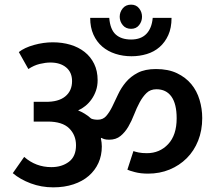

<svg xmlns="http://www.w3.org/2000/svg" viewBox="-20 -826 937 826"><path d="M612 -167Q667 -167 703.5 -206Q740 -245 740 -317Q740 -379 717.5 -410.5Q695 -442 653 -442Q627 -442 610.5 -426Q594 -410 581 -386Q568 -362 557 -333.5Q546 -305 532 -281Q518 -257 498.5 -241Q479 -225 450 -225Q436 -225 428.5 -227.5Q421 -230 416 -233L414 -231Q416 -222 417 -212.5Q418 -203 418 -196Q418 -157 403.5 -125Q389 -93 362 -69.5Q335 -46 296 -33Q257 -20 209 -20Q158 -20 112.5 -37Q67 -54 35 -81L84 -151Q134 -107 201 -107Q246 -107 276.5 -130Q307 -153 307 -201Q307 -245 277.5 -274Q248 -303 185 -303H125V-388H175Q231 -387 260.5 -411Q290 -435 290 -477Q290 -515 264.5 -536Q239 -557 197 -557Q176 -557 151 -551Q126 -545 102 -529L61 -602Q85 -621 126 -632.5Q167 -644 207 -644Q248 -644 283 -633.5Q318 -623 344 -602.5Q370 -582 385 -551.5Q400 -521 400 -481Q400 -457 393 -436.5Q386 -416 374 -399Q362 -382 347 -370Q332 -358 316 -351Q329 -346 344 -337Q359 -328 372 -316Q383 -311 401 -311Q423 -311 437 -327Q451 -343 463 -367.5Q475 -392 488 -420Q501 -448 521.5 -472.5Q542 -497 573 -513Q604 -529 651 -529Q704 -529 741.5 -511Q779 -493 803 -464Q827 -435 838.5 -396.5Q850 -358 850 -318Q850 -265 832.5 -221Q815 -177 783.5 -145.5Q752 -114 709.5 -96.5Q667 -79 617 -79Q585 -79 560.5 -85.5Q536 -92 528 -96L554 -176Q562 -173 576.5 -170Q591 -167 612 -167ZM495 -754Q495 -774 508 -790Q521 -806 544 -806Q566 -806 578.5 -790Q591 -774 591 -754Q591 -734 578.5 -718Q566 -702 544 -702Q521 -702 508 -718Q495 -734 495 -754ZM718 -749Q718 -706 704 -675Q690 -644 666.5 -623.5Q643 -603 611.5 -593.5Q580 -584 546 -584Q509 -584 476.5 -594.5Q444 -605 420 -625.5Q396 -646 382 -677Q368 -708 368 -749H450Q454 -699 478 -677.5Q502 -656 544 -656Q586 -656 609.5 -680Q633 -704 637 -749Z"/></svg>

Font: Mukta SemiBold
Style: Regular
Weight: 600
Designer: Girish Dalvi and Yashodeep Gholap
Foundry: Ek Type
Version: Version 2.538;PS 1.002;hotconv 16.6.51;makeotf.lib2.5.65220;